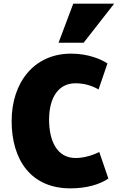

<svg xmlns="http://www.w3.org/2000/svg" viewBox="-20 -1011 648 1056"><path d="M440 -776H302L383 -991H608ZM576 -29C531 2 459 25 367 25C150 25 44 -132 44 -345C44 -557 167 -716 371 -716C467 -716 538 -684 571 -662L522 -519C487 -539 446 -553 395 -553C302 -553 250 -475 250 -353C250 -238 292 -142 396 -142C448 -142 498 -161 526 -175Z"/></svg>

Font: Repo Black
Style: Regular
Weight: 900
Designer: Stefan Peev
Foundry: Context Ltd
Version: Version 1.502